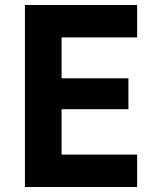

<svg xmlns="http://www.w3.org/2000/svg" viewBox="-20 -750 640 770"><path d="M80 0V-730H530V-600H227V-436H495V-312H227V-130H530V0Z"/></svg>

Font: NKDuy Mono ExtraBold
Style: Regular
Weight: 800
Monospace: yes
Designer: NKDuy
Foundry: NKDuy
Version: Version 2.251; ttfautohint (v1.8.4.7-5d5b)